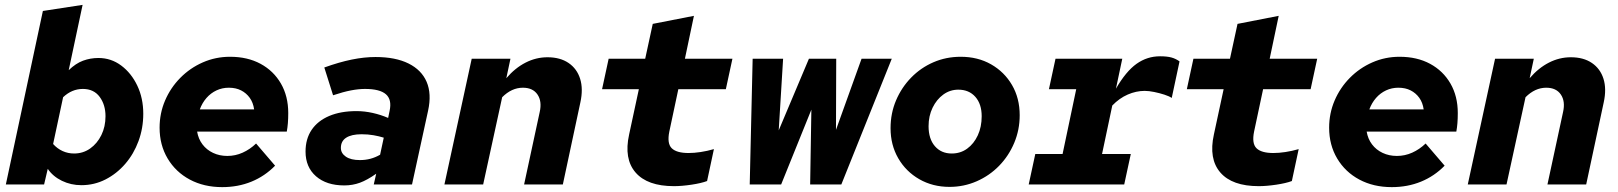

<svg xmlns="http://www.w3.org/2000/svg" viewBox="-20 -757 6640 788"><path d="M314 3Q271 3 234 -15Q197 -33 176 -64L161 0H4L156 -712L319 -737L262 -469Q291 -497 321 -508Q351 -519 384 -519Q436 -519 477.5 -488Q519 -457 543.5 -405.5Q568 -354 568 -290Q568 -231 548.5 -178Q529 -125 494 -84.5Q459 -44 413 -20.5Q367 3 314 3ZM198 -166Q215 -147 237 -137Q259 -127 284 -127Q321 -127 350 -147.5Q379 -168 396 -202.5Q413 -237 413 -280Q413 -327 389 -359.5Q365 -392 320 -392Q275 -392 239 -358Z M892 11Q817 11 759 -20Q701 -51 668 -106.5Q635 -162 635 -233Q635 -292 657.5 -344.5Q680 -397 720 -437.5Q760 -478 812.5 -501Q865 -524 924 -524Q996 -524 1049.5 -495Q1103 -466 1133 -414Q1163 -362 1163 -293Q1163 -270 1161.5 -251.5Q1160 -233 1157 -217H789Q794 -187 811 -164.5Q828 -142 854.5 -129.5Q881 -117 913 -117Q946 -117 976 -130.5Q1006 -144 1031 -168L1109 -77Q1067 -34 1012 -11.5Q957 11 892 11ZM800 -308H1023Q1019 -336 1005 -355.5Q991 -375 969.5 -386Q948 -397 919 -397Q892 -397 868.5 -386Q845 -375 827.5 -355Q810 -335 800 -308Z M1393 4Q1320 4 1277 -33.5Q1234 -71 1234 -135Q1234 -187 1259 -224Q1284 -261 1331 -281Q1378 -301 1443 -301Q1476 -301 1509.5 -293.5Q1543 -286 1573 -273L1579 -302Q1589 -348 1564 -370Q1539 -392 1478 -392Q1452 -392 1420.5 -386Q1389 -380 1347 -366L1311 -480Q1372 -502 1423.5 -512.5Q1475 -523 1521 -523Q1603 -523 1656.5 -496.5Q1710 -470 1731 -421Q1752 -372 1737 -303L1671 0H1514L1524 -44Q1487 -18 1457 -7Q1427 4 1393 4ZM1379 -150Q1379 -128 1399.5 -114Q1420 -100 1457 -100Q1480 -100 1500.5 -105.5Q1521 -111 1540 -122L1555 -192Q1536 -198 1513 -202Q1490 -206 1464 -206Q1423 -206 1401 -192Q1379 -178 1379 -150Z M1804 0 1916 -516H2075L2058 -436Q2094 -478 2137 -500Q2180 -522 2227 -522Q2279 -522 2313.5 -498.5Q2348 -475 2361 -433.5Q2374 -392 2362 -337L2290 0H2131L2195 -297Q2205 -341 2186 -369Q2167 -397 2126 -397Q2080 -397 2041 -358L1963 0Z M2746 7Q2637 7 2588.5 -49Q2540 -105 2562 -205L2602 -391H2451L2478 -516H2628L2659 -659L2828 -692L2791 -516H2986L2959 -391H2764L2727 -217Q2717 -168 2737 -148.5Q2757 -129 2806 -129Q2829 -129 2855.5 -133Q2882 -137 2910 -145L2882 -14Q2858 -5 2818 1Q2778 7 2746 7Z M3057 0 3069 -516H3194L3176 -222L3300 -516H3412L3411 -224L3516 -516H3640L3433 0H3305L3310 -307L3186 0Z M3877 10Q3808 10 3753 -21.5Q3698 -53 3666.5 -107.5Q3635 -162 3635 -231Q3635 -292 3657.5 -345Q3680 -398 3719.5 -438.5Q3759 -479 3811 -501.5Q3863 -524 3923 -524Q3993 -524 4047.5 -493Q4102 -462 4133.5 -408Q4165 -354 4165 -284Q4165 -224 4142.5 -170.5Q4120 -117 4080.5 -76.5Q4041 -36 3988.5 -13Q3936 10 3877 10ZM3886 -127Q3922 -127 3949.5 -147Q3977 -167 3993 -201.5Q4009 -236 4009 -280Q4009 -330 3983 -359.5Q3957 -389 3913 -389Q3879 -389 3851.5 -369Q3824 -349 3807.5 -315Q3791 -281 3791 -239Q3791 -187 3817 -157Q3843 -127 3886 -127Z M4202 0 4229 -125H4341L4397 -391H4285L4312 -516H4586L4560 -393Q4601 -464 4644.5 -495Q4688 -526 4741 -526Q4770 -526 4788 -521Q4806 -516 4821 -505L4789 -355Q4779 -362 4759 -368.5Q4739 -375 4717 -379.5Q4695 -384 4678 -384Q4643 -384 4608.5 -369Q4574 -354 4545 -324L4503 -125H4621L4594 0Z M5146 7Q5037 7 4988.5 -49Q4940 -105 4962 -205L5002 -391H4851L4878 -516H5028L5059 -659L5228 -692L5191 -516H5386L5359 -391H5164L5127 -217Q5117 -168 5137 -148.5Q5157 -129 5206 -129Q5229 -129 5255.5 -133Q5282 -137 5310 -145L5282 -14Q5258 -5 5218 1Q5178 7 5146 7Z M5692 11Q5617 11 5559 -20Q5501 -51 5468 -106.5Q5435 -162 5435 -233Q5435 -292 5457.5 -344.5Q5480 -397 5520 -437.5Q5560 -478 5612.5 -501Q5665 -524 5724 -524Q5796 -524 5849.5 -495Q5903 -466 5933 -414Q5963 -362 5963 -293Q5963 -270 5961.5 -251.5Q5960 -233 5957 -217H5589Q5594 -187 5611 -164.5Q5628 -142 5654.5 -129.5Q5681 -117 5713 -117Q5746 -117 5776 -130.5Q5806 -144 5831 -168L5909 -77Q5867 -34 5812 -11.5Q5757 11 5692 11ZM5600 -308H5823Q5819 -336 5805 -355.5Q5791 -375 5769.5 -386Q5748 -397 5719 -397Q5692 -397 5668.5 -386Q5645 -375 5627.5 -355Q5610 -335 5600 -308Z M6004 0 6116 -516H6275L6258 -436Q6294 -478 6337 -500Q6380 -522 6427 -522Q6479 -522 6513.5 -498.5Q6548 -475 6561 -433.5Q6574 -392 6562 -337L6490 0H6331L6395 -297Q6405 -341 6386 -369Q6367 -397 6326 -397Q6280 -397 6241 -358L6163 0Z"/></svg>

Font: Red Hat Mono
Style: Italic
Weight: 300
Italic angle: -12°
Monospace: yes
Designer: Pentagram, MCKL
Foundry: Pentagram, MCKL
Version: Version 1.023